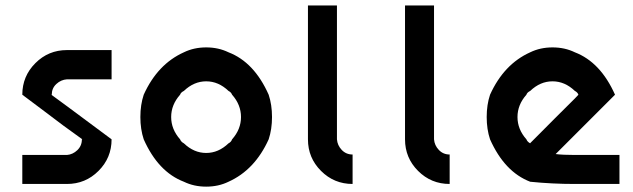

<svg xmlns="http://www.w3.org/2000/svg" viewBox="-20 -687 2362 717"><path d="M230 -108.3Q251.7 -110 268.8 -126.2Q285.8 -142.5 285.8 -166.7H287.5Q253.3 -190.8 216.2 -218.3Q179.2 -245.8 133.3 -280.8Q87.5 -315.8 63.3 -333.3Q63.3 -402.5 112.1 -451.2Q160.8 -500 230 -500H396.7V-390.8H230Q207.5 -389.2 190.4 -373.3Q173.3 -357.5 173.3 -333.3H171.7Q181.7 -326.7 396.7 -166.7Q396.7 -97.5 347.9 -48.8Q299.2 0 230 0H63.3V-108.3Z M833.3 -8.3Q795.8 10 750 10Q704.2 10 666.7 -8.3Q570.8 -45 516.7 -166.7Q504.2 -204.2 504.2 -250Q504.2 -295.8 516.7 -333.3Q568.3 -447.5 666.7 -491.7Q704.2 -510 750 -510Q795.8 -510 833.3 -491.7Q929.2 -455 983.3 -333.3Q995.8 -295.8 995.8 -250Q995.8 -204.2 983.3 -166.7Q931.7 -52.5 833.3 -8.3ZM833.3 -151.7Q843.3 -156.7 846.7 -166.7Q880 -204.2 880 -250Q880 -295.8 846.7 -333.3Q843.3 -342.5 833.3 -347.5Q795.8 -383.3 750 -383.3Q704.2 -383.3 666.7 -347.5Q655 -341.7 652.5 -333.3Q619.2 -295.8 619.2 -250Q619.2 -204.2 652.5 -166.7Q655.8 -157.5 666.7 -151.7Q704.2 -115.8 750 -115.8Q795.8 -115.8 833.3 -151.7Z M1238.3 -166.7Q1240 -144.2 1256.2 -127.1Q1272.5 -110 1296.7 -110V0Q1227.5 0 1178.8 -48.8Q1130 -97.5 1130 -166.7V-666.7H1238.3Z M1600.8 -166.7Q1602.5 -144.2 1618.8 -127.1Q1635 -110 1659.2 -110V0Q1590 0 1541.2 -48.8Q1492.5 -97.5 1492.5 -166.7V-666.7H1600.8Z M2126.7 0Q2041.7 0 1960 -8.3Q1864.2 -45 1810 -166.7Q1797.5 -204.2 1797.5 -250Q1797.5 -295.8 1810 -333.3Q1861.7 -447.5 1960 -491.7Q1997.5 -510 2043.3 -510Q2089.2 -510 2126.7 -491.7Q2222.5 -455 2276.7 -333.3L2055 -111.7Q2081.7 -108.3 2126.7 -108.3H2293.3V0ZM1960 -152.5Q1991.7 -185 2051.7 -244.6Q2111.7 -304.2 2126.7 -319.2L2140 -333.3Q2136.7 -342.5 2126.7 -347.5Q2089.2 -383.3 2043.3 -383.3Q1997.5 -383.3 1960 -347.5Q1948.3 -341.7 1945.8 -333.3Q1912.5 -295.8 1912.5 -250Q1912.5 -204.2 1945.8 -166.7Q1949.2 -157.5 1960 -151.7Z"/></svg>

Font: 0xA000
Style: Bold
Weight: 700
Version: Version 0.1